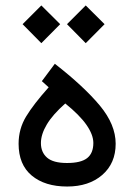

<svg xmlns="http://www.w3.org/2000/svg" viewBox="-20 -683 490 701"><path d="M180.2 -450.2Q286.6 -367.2 344.5 -297.6Q402.3 -228 402.3 -158.2Q402.3 -86.9 353.5 -44.4Q304.7 -2 225.1 -2Q144 -2 95.9 -42Q47.9 -82 47.9 -158.2Q47.9 -212.4 75.4 -257.8Q103 -303.2 157.7 -364.3L132.8 -386.7ZM218.3 -305.2Q172.4 -264.6 150.9 -228.5Q129.4 -192.4 129.4 -160.6Q129.4 -127 151.9 -107.4Q174.3 -87.9 224.6 -87.9Q275.4 -87.9 298.1 -105.7Q320.8 -123.5 320.8 -161.1Q320.8 -190.9 295.7 -227.1Q270.5 -263.2 218.3 -305.2ZM224.6 -594.7 293 -663.1 361.8 -594.7 293 -525.4ZM62.5 -594.7 130.9 -663.1 199.7 -594.7 130.9 -525.4Z"/></svg>

Font: Vazir FD-WOL
Style: Regular-FD-WOL
Weight: 400
Designer: Saber Rastikerdar
Foundry: Saber Rastikerdar
Version: Version 30.1.0